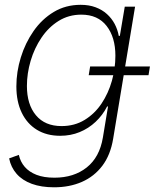

<svg xmlns="http://www.w3.org/2000/svg" viewBox="-20 -567 645 801"><path d="M205.6 214.4Q152.3 214.4 112.8 200Q73.2 185.5 49.3 158.2Q25.4 130.9 18.1 93.8L58.6 79.1Q64.9 107.9 83.3 129.2Q101.6 150.4 132.3 162.4Q163.1 174.3 207 174.3Q288.1 174.3 341.8 131.6Q395.5 88.9 409.2 6.8L430.7 -123L426.8 -122.6Q408.2 -86.4 378.9 -58.8Q349.6 -31.2 312.3 -15.9Q274.9 -0.5 231 -0.5Q174.8 -0.5 133.8 -25.6Q92.8 -50.8 70.6 -96.9Q48.3 -143.1 48.3 -206.5Q48.3 -267.6 66.9 -327.6Q85.4 -387.7 120.1 -437.5Q154.8 -487.3 204.3 -517.1Q253.9 -546.9 316.4 -546.9Q351.6 -546.9 378.9 -536.6Q406.2 -526.4 426 -508.5Q445.8 -490.7 458.3 -467.3Q470.7 -443.8 475.6 -417L480 -417.5L500.5 -539.1H543.5L452.1 11.7Q440.9 79.6 407 124.5Q373 169.4 321.5 191.9Q270 214.4 205.6 214.4ZM236.8 -41Q291 -41 333 -66.7Q375 -92.3 403.6 -135Q432.1 -177.7 446.8 -229.7Q461.4 -281.7 461.4 -334.5Q461.4 -411.6 424.8 -458.7Q388.2 -505.9 319.3 -505.9Q266.6 -505.9 224.6 -479.7Q182.6 -453.6 153.1 -409.9Q123.5 -366.2 107.9 -313.5Q92.3 -260.7 92.3 -208Q92.3 -131.3 129.9 -86.2Q167.5 -41 236.8 -41ZM350.1 -253.4 356 -289.6H605.5L599.6 -253.4Z"/></svg>

Font: Inter 18pt ExtraLight
Style: Italic
Weight: 250
Italic angle: -9.3988°
Designer: Rasmus Andersson
Foundry: rsms
Version: Version 4.001;git-66647c0bb